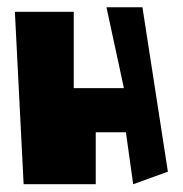

<svg xmlns="http://www.w3.org/2000/svg" viewBox="-20 -499 492 516"><path d="M43.5 -3.9 20 -467.3H178.2V-262.2H313L266.1 -479.5H362.8L431.2 -37.6L337.9 -3.9L318.4 -143.6H237.3V-3.9Z"/></svg>

Font: Some Time Later
Style: Regular
Weight: 400
Version: Version 003.300